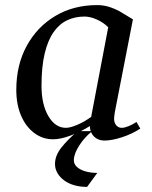

<svg xmlns="http://www.w3.org/2000/svg" viewBox="-20 -536 597 754"><path d="M390 16Q365 16 349 0Q333 -16 333 -41Q298 -19 258 -4Q218 11 189 11Q147 11 114 -14Q81 -39 62.5 -82.5Q44 -126 44 -183Q44 -281 85 -356Q126 -431 197.5 -473.5Q269 -516 362 -516Q390 -516 416 -506.5Q442 -497 459 -486L502 -460L431 -96Q430 -89 429 -82Q428 -75 428 -70Q428 -54 436.5 -44Q445 -34 458 -34Q469 -34 485 -40.5Q501 -47 516 -57L531 -31Q499 -10 459 3Q419 16 390 16ZM239 -34Q256 -34 284 -46Q312 -58 338 -77L405 -429Q386 -448 360 -459.5Q334 -471 312 -471Q275 -471 244 -456.5Q213 -442 190.5 -410Q168 -378 155.5 -326Q143 -274 143 -199Q143 -126 170 -80Q197 -34 239 -34ZM322 198Q295 198 272 191.5Q249 185 232 172.5Q215 160 205.5 143.5Q196 127 196 108Q196 75 221 43.5Q246 12 285 -21H342Q311 4 290.5 36.5Q270 69 270 93Q270 108 281.5 119Q293 130 314 136.5Q335 143 362 143Z"/></svg>

Font: Wittgenstein
Style: Italic
Weight: 400
Italic angle: -11°
Designer: Jörg Drees
Foundry: Jörg Drees
Version: Version 1.500